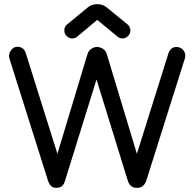

<svg xmlns="http://www.w3.org/2000/svg" viewBox="-20 -904 936 924"><path d="M249.5 0C262.5 0 272.5 -3 279 -9C285.5 -15 290 -24 293.5 -36C293.5 -36 455.5 -557 455.5 -557C455.5 -557 433.5 -557 433.5 -557C433.5 -557 594.5 -36 594.5 -36C594.5 -36 594.5 -36 594.5 -36C601.5 -12 616 0 638.5 0C638.5 0 640.5 0 640.5 0C640.5 0 640.5 0 640.5 0C662 0 676.5 -12 684.5 -36C684.5 -36 869.5 -622 869.5 -622C869.5 -622 869.5 -622 869.5 -622C874 -636.5 872 -649.5 863.5 -661C855 -672.5 843 -678 828.5 -678C828.5 -678 828.5 -678 828.5 -678C820.5 -678 813 -675.5 806.5 -671C799.5 -666 794 -658 790.5 -647C790.5 -647 627.5 -128 627.5 -128C627.5 -128 649.5 -128 649.5 -128C649.5 -128 494.5 -642 494.5 -642C494.5 -642 494.5 -642 494.5 -642C491 -654 485 -663 475.5 -669C466 -675 456.5 -678 446.5 -678C446.5 -678 446.5 -678 446.5 -678C437 -678 428 -675 419.5 -669C410.5 -663 404 -654 400.5 -642C400.5 -642 245.5 -128 245.5 -128C245.5 -128 267.5 -128 267.5 -128C267.5 -128 104.5 -647 104.5 -647C104.5 -647 104.5 -647 104.5 -647C101 -658 96 -666 88.5 -671.5C81 -676.5 73.5 -679 65.5 -679C65.5 -679 65.5 -679 65.5 -679C50.5 -679 39 -672.5 31.5 -660C23.5 -647.5 21.5 -634.5 25.5 -622C25.5 -622 210.5 -36 210.5 -36C210.5 -36 210.5 -36 210.5 -36C218 -12 231 0 249.5 0C249.5 0 249.5 0 249.5 0ZM327.5 -719C338 -719 347.5 -723 355.5 -731C355.5 -731 447.5 -808 447.5 -808C447.5 -808 448.5 -808 448.5 -808C448.5 -808 541.5 -731 541.5 -731C541.5 -731 541.5 -731 541.5 -731C549.5 -723 559 -719 569.5 -719C569.5 -719 569.5 -719 569.5 -719C579.5 -719 588.5 -723 596 -730.5C603.5 -738 607.5 -746.5 607.5 -757C607.5 -757 607.5 -757 607.5 -757C607.5 -770.5 601.5 -781.5 589.5 -790C589.5 -790 496.5 -866 496.5 -866C496.5 -866 496.5 -866 496.5 -866C482.5 -878 467 -884 449.5 -884C449.5 -884 446.5 -884 446.5 -884C446.5 -884 446.5 -884 446.5 -884C429 -884 413.5 -878 399.5 -866C399.5 -866 307.5 -790 307.5 -790C307.5 -790 307.5 -790 307.5 -790C295.5 -782.5 289.5 -771.5 289.5 -757C289.5 -757 289.5 -757 289.5 -757C289.5 -746.5 293.5 -738 301 -730.5C308.5 -723 317 -719 327.5 -719C327.5 -719 327.5 -719 327.5 -719Z"/></svg>

Font: Jura-Fortis-Bold
Style: Bold
Weight: 500
Designer: Daniel Johnson, Alexei Vanyashin, Mirko Velimirovic
Foundry: Daniel Johnson
Version: ""